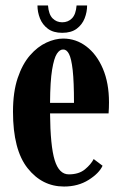

<svg xmlns="http://www.w3.org/2000/svg" viewBox="-20 -672 446 702"><path d="M214 10Q134 10 80.8 -57.2Q27.5 -124.5 27.5 -263.5Q27.5 -336 44.8 -387Q62 -438 89.8 -469.8Q117.5 -501.5 149.5 -516.2Q181.5 -531 211 -531Q258 -531 296 -502Q334 -473 356.2 -420.8Q378.5 -368.5 378.5 -298Q378.5 -277.5 377 -257.5H163Q164 -138 180 -86.2Q196 -34.5 231.5 -34.5Q268.5 -34.5 290.8 -53Q313 -71.5 322.5 -90.5L355 -66Q342.5 -38.5 304 -14.2Q265.5 10 214 10ZM211 -491Q198.5 -491.5 188 -475.5Q177.5 -459.5 170.5 -417.2Q163.5 -375 163 -296H250.5Q250.5 -373 245.8 -415.5Q241 -458 232.2 -474.8Q223.5 -491.5 211 -491ZM207.5 -552Q175 -552 155 -567Q135 -582 126 -605Q117 -628 117 -652H155.5Q158 -619.5 172.2 -605Q186.5 -590.5 207.5 -590.5Q229 -590.5 243.2 -605Q257.5 -619.5 260 -652H298.5Q298.5 -628 289.5 -605Q280.5 -582 260.5 -567Q240.5 -552 207.5 -552Z"/></svg>

Font: Imbue 10pt ExtraBold
Style: Regular
Weight: 800
Designer: Tyler Finck
Foundry: Etcetera Type Company
Version: Version 1.102; ttfautohint (v1.8.3)